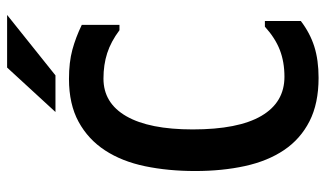

<svg xmlns="http://www.w3.org/2000/svg" viewBox="-208 -712 916 540"><g transform="rotate(-90 250.0 -442.0)"><path d="M461 -155V-54Q427 -28 389 -16Q351 -4 301 -4Q229 -4 179 -29.5Q129 -55 98 -101Q67 -147 53 -211Q39 -275 39 -351Q39 -427 52.5 -492Q66 -557 97 -604.5Q128 -652 177.5 -679Q227 -706 298 -706Q345 -706 380 -696.5Q415 -687 450 -670V-564H435Q403 -588 370.5 -598.5Q338 -609 299 -609Q230 -609 193 -544.5Q156 -480 156 -358Q156 -230 194 -165Q232 -100 304 -100Q346 -100 379.5 -113Q413 -126 445 -155ZM330 -880H478L308 -744H205Z"/></g></svg>

Font: D2Coding
Style: Bold
Weight: 700
Monospace: yes
Designer: Yong-Rak Park; Jeong-Hwan Yoon; Sang-Min Lee;
Foundry: NHN Corporation
Version: Version 1.3.2; Build 20180524